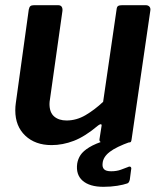

<svg xmlns="http://www.w3.org/2000/svg" viewBox="-20 -550 628 741"><path d="M179 10Q116 10 77.5 -26.5Q39 -63 39 -124Q39 -131 39.5 -138.5Q40 -146 41 -152L91 -513Q93 -523 97.5 -526.5Q102 -530 112 -530H204Q214 -530 218 -524Q222 -518 221 -508L173 -168Q172 -163 171.5 -158Q171 -153 171 -149Q171 -116 189 -100.5Q207 -85 237 -85Q275 -85 310 -105.5Q345 -126 378 -157L430 -514Q431 -524 436 -527Q441 -530 452 -530H542Q552 -530 557 -524Q562 -518 560 -508L488 -13Q487 -5 485 -2.5Q483 0 475 0H377Q371 0 367 -3Q363 -6 364 -13L372 -64Q373 -70 369.5 -70.5Q366 -71 359 -66Q308 -23 265 -6.5Q222 10 179 10ZM278 81Q281 63 291 48Q301 33 324.5 18.5Q348 4 390 -9L484 -3Q428 17 403 36.5Q378 56 376 80Q374 95 381.5 103Q389 111 409 111Q430 111 446.5 105Q463 99 473 95Q481 91 484.5 94.5Q488 98 486 105L481 143Q480 148 477.5 152.5Q475 157 471 158Q457 163 432.5 167Q408 171 379 171Q326 171 299 147.5Q272 124 278 81Z"/></svg>

Font: Libre Franklin SemiBold
Style: Italic
Weight: 600
Italic angle: -8°
Designer: Pablo Impallari, Rodrigo Fuenzalida, Nhung Nguyen
Foundry: Impallari Type
Version: Version 3.000